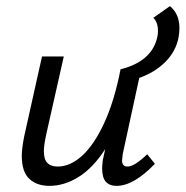

<svg xmlns="http://www.w3.org/2000/svg" viewBox="-20 -600 605 626"><path d="M565 -508Q565 -494 562 -477Q553 -432 519 -398Q485 -364 434 -346L380 -97Q378 -81 378 -77Q378 -57 396 -57Q418 -57 460 -97L485 -66Q416 6 360 6Q337 6 325 -7.5Q313 -21 313 -52Q313 -59 315 -77L323 -114Q284 -53 237 -23.5Q190 6 141 6Q100 6 75.5 -17Q51 -40 51 -92Q51 -116 59 -156L117 -416H188L131 -163Q123 -126 123 -108Q123 -80 134.5 -68.5Q146 -57 168 -57Q209 -57 248 -92.5Q287 -128 320 -199.5Q353 -271 373 -374Q476 -400 493 -480Q495 -487 495 -500Q495 -527 480 -542L534 -580Q565 -555 565 -508Z"/></svg>

Font: Ysabeau Medium
Style: Italic
Weight: 500
Italic angle: -12°
Designer: Christian Thalmann (Catharsis Fonts)
Version: Version 0.003